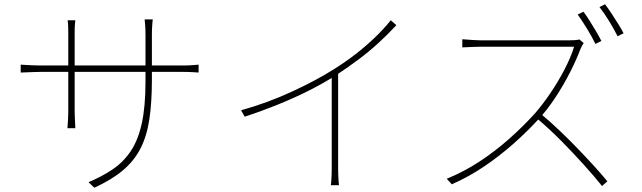

<svg xmlns="http://www.w3.org/2000/svg" viewBox="-20 -851 3010 900"><path d="M692 -477Q692 -370 680 -291Q668 -212 638 -154Q608 -96 555.5 -52Q503 -8 422 29L395 3Q459 -24 508.5 -57.5Q558 -91 592.5 -142Q627 -193 644.5 -272Q662 -351 662 -469V-689Q662 -718 660 -739Q658 -760 658 -760H696Q696 -760 694 -739Q692 -718 692 -689ZM333 -756Q333 -756 331.5 -740Q330 -724 330 -702V-326Q330 -312 331 -294Q332 -276 332.5 -263Q333 -250 333 -250H296Q296 -250 297 -262.5Q298 -275 299 -293Q300 -311 300 -326V-701Q300 -712 299.5 -728.5Q299 -745 297 -756ZM77 -548Q77 -548 92.5 -547Q108 -546 130 -545Q152 -544 169 -544H838Q865 -544 888 -546Q911 -548 911 -548V-511Q911 -511 888 -512.5Q865 -514 838 -514H169Q151 -514 129.5 -513Q108 -512 92.5 -511.5Q77 -511 77 -511Z M1110 -334Q1235 -369 1349.5 -422Q1464 -475 1546 -527Q1600 -561 1646.5 -597Q1693 -633 1734.5 -672.5Q1776 -712 1812 -756L1838 -733Q1798 -690 1754.5 -650Q1711 -610 1661 -572.5Q1611 -535 1553 -497Q1500 -463 1432 -428.5Q1364 -394 1286.5 -362.5Q1209 -331 1127 -304ZM1535 -509 1565 -527V-65Q1565 -50 1565.5 -33.5Q1566 -17 1567 -3.5Q1568 10 1569 17H1531Q1532 10 1533 -3.5Q1534 -17 1534.5 -33.5Q1535 -50 1535 -65Z M2715 -796Q2728 -779 2743 -755Q2758 -731 2773 -706Q2788 -681 2799 -659L2771 -645Q2757 -675 2732.5 -715Q2708 -755 2688 -783ZM2816 -831Q2830 -813 2846 -788.5Q2862 -764 2877.5 -739.5Q2893 -715 2903 -695L2875 -681Q2858 -715 2835 -752.5Q2812 -790 2790 -818ZM2716 -649Q2713 -645 2708.5 -637Q2704 -629 2702 -624Q2683 -573 2652 -512Q2621 -451 2583 -393.5Q2545 -336 2505 -293Q2450 -233 2386 -176.5Q2322 -120 2250.5 -71.5Q2179 -23 2098 13L2074 -13Q2155 -46 2228 -94Q2301 -142 2366.5 -200Q2432 -258 2488 -320Q2523 -360 2560 -414.5Q2597 -469 2627 -527Q2657 -585 2671 -632Q2664 -632 2630.5 -632Q2597 -632 2549.5 -632Q2502 -632 2449.5 -632Q2397 -632 2349.5 -632Q2302 -632 2270 -632Q2238 -632 2231 -632Q2216 -632 2196.5 -631Q2177 -630 2162 -629.5Q2147 -629 2147 -629V-667Q2147 -667 2161.5 -666Q2176 -665 2195.5 -663.5Q2215 -662 2231 -662Q2238 -662 2268.5 -662Q2299 -662 2344 -662Q2389 -662 2438.5 -662Q2488 -662 2533.5 -662Q2579 -662 2610.5 -662Q2642 -662 2650 -662Q2666 -662 2677 -663Q2688 -664 2696 -666ZM2518 -315Q2561 -279 2604 -238Q2647 -197 2688 -154.5Q2729 -112 2764.5 -73Q2800 -34 2827 -1L2802 21Q2767 -23 2716.5 -79Q2666 -135 2609.5 -192Q2553 -249 2498 -295Z"/></svg>

Font: Noto Sans SC Thin
Style: Regular
Weight: 100
Designer: Ryoko NISHIZUKA 西塚涼子 (kana, bopomofo & ideographs); Paul D. Hunt (Latin, Greek & Cyrillic); Sandoll Communications 산돌커뮤니
Foundry: Adobe
Version: Version 2.004-H2;hotconv 1.0.118;makeotfexe 2.5.65603